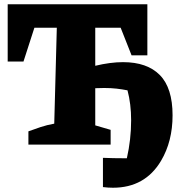

<svg xmlns="http://www.w3.org/2000/svg" viewBox="-20 -677 839 899"><path d="M113 0V-62Q140 -72 170 -82Q200 -92 234 -98L246 -547H141L90 -389H16V-657H670V-418H596L545 -547H426V-369Q497 -386 556 -386Q669 -386 728.5 -325.5Q788 -265 788 -137Q788 -15 734 76Q659 202 509 202Q486 202 462 199V62Q487 63 511 63.5Q535 64 559 64Q566 64 574 64Q594 -24 594 -114Q594 -190 577 -254Q552 -259 525.5 -262Q499 -265 468 -265Q447 -265 426 -264V-90L498 -69V0Z"/></svg>

Font: Piazzolla SC ExtraBold
Style: Regular
Weight: 800
Designer: Juan Pablo del Peral
Foundry: Huerta Tipografica
Version: Version 1.330